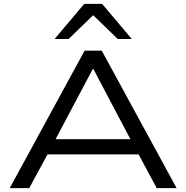

<svg xmlns="http://www.w3.org/2000/svg" viewBox="-20 -965 956 985"><path d="M30 0 414 -705H502L886 0H784L676 -201L726 -173H188L239 -201L130 0ZM456 -611 254 -230 221 -251H693L660 -230L459 -611ZM260 -765 412 -945H504L656 -765H584L458 -887L332 -765Z"/></svg>

Font: Nunito Sans 10pt Expanded
Style: Regular
Weight: 400
Width: 7
Designer: Vernon Adams
Foundry: Vernon Adams
Version: Version 3.101;gftools[0.9.27]